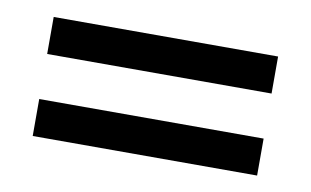

<svg xmlns="http://www.w3.org/2000/svg" viewBox="-38 -475 537 332"><g transform="rotate(10 230.5 -308.5)"><path d="M33.7 -348.1V-413.1H427.7V-348.1ZM33.7 -204.1V-269H427.7V-204.1Z"/></g></svg>

Font: Elstob 6pt
Style: Bold
Weight: 700
Designer: Peter S. Baker
Version: Version 1.015